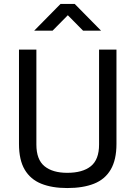

<svg xmlns="http://www.w3.org/2000/svg" viewBox="-20 -941 684 971"><path d="M320 10Q243 10 188.5 -12Q134 -34 105 -83Q76 -132 76 -213V-690H164V-210Q164 -134 205 -100.5Q246 -67 320 -67Q398 -67 439.5 -100.5Q481 -134 481 -210V-690H569V-213Q569 -133 540 -83.5Q511 -34 455.5 -12Q400 10 320 10ZM153 -786 286 -921H358L491 -786H400L323 -864L246 -786Z"/></svg>

Font: Cairo Medium
Style: Regular
Weight: 500
Designer: Mohamed Gaber, Accademia di Belle Arti di Urbino
Foundry: Kief Type Foundry, Accademia di Belle Arti di Urbino
Version: Version 3.117